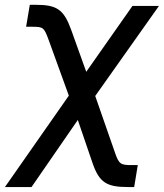

<svg xmlns="http://www.w3.org/2000/svg" viewBox="-41 -570 678 795"><path d="M-20.6 204.5H89.5L281.2 -73.2L342.3 105.5C370.4 186.8 401.6 204.5 490.1 204.5H514.6L529.5 113.6H505C459.5 113.6 451.7 110.4 435.4 62.9L353.3 -172.6L617.2 -545.5H507.5L316.1 -272.7L253.9 -446C223.4 -530.5 195 -550.1 107.2 -550.1H82.4L67.1 -459.2H91.6C138.5 -459.2 141 -457 160.9 -403.4L244 -174Z"/></svg>

Font: Magic Ui Pro Medium
Style: Italic
Weight: 500
Italic angle: -9.39999°
Designer: Stefan Endress, Andreas Faust
Version: Version 1.000;FEAKit 1.0